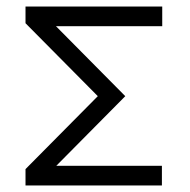

<svg xmlns="http://www.w3.org/2000/svg" viewBox="-20 -617 580 587"><path d="M476 -597V-537H151L363 -323L152 -110H475V-50H58V-100L279 -323L58 -546V-597Z"/></svg>

Font: IBM 3270
Style: Regular
Weight: 400
Monospace: yes
Version: Version 2.3.1